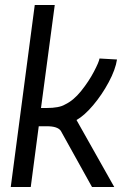

<svg xmlns="http://www.w3.org/2000/svg" viewBox="-20 -747 542 768"><path d="M437 1H348L223 -224Q210 -242 168 -242H135L103 1H23L119 -727H199L144 -315H166Q217 -315 240 -329Q274 -345 304.5 -383Q335 -421 355.5 -460Q376 -499 378 -513L448 -509Q442 -469 415 -418.5Q388 -368 352.5 -326Q317 -284 286 -267Z"/></svg>

Font: Bellota Text
Style: Bold Italic
Weight: 700
Italic angle: -7.5°
Designer: Kemie Guaida
Foundry: Kemie Guaida
Version: Version 4.001